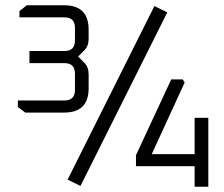

<svg xmlns="http://www.w3.org/2000/svg" viewBox="-20 -710 853 730"><path d="M48 -303V-328H225Q265 -328 265 -368V-430Q265 -470 225 -470H92V-516H225Q265 -516 265 -556V-604Q265 -644 225 -644H54V-668L82 -690H224Q317 -690 317 -597V-562Q317 -535 300 -518L277 -495L300 -472Q317 -455 317 -428V-374Q317 -282 224 -282H76ZM237 -27 567 -687 616 -663 286 -3ZM497 -78V-120L631 -408H675L682 -396L557 -124H720V-262H772V0H720V-78Z"/></svg>

Font: Oxanium ExtraLight Light
Style: Regular
Weight: 300
Version: Version 2.000